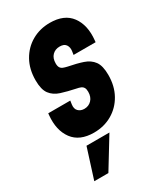

<svg xmlns="http://www.w3.org/2000/svg" viewBox="-195 -643 810 943"><g transform="rotate(-30 210.0 -171.5)"><path d="M170 13Q89 13 51 -38.2Q13 -89.5 21 -172L22 -182H147L144 -162Q140.5 -137.5 153.5 -124.8Q166.5 -112 187 -112Q212 -112 228.5 -129.2Q245 -146.5 245 -175.5Q245 -191 240 -199.2Q235 -207.5 225.5 -211.5Q216 -215.5 202 -218Q156.5 -227.5 122 -238.5Q87.5 -249.5 68.2 -275Q49 -300.5 49 -353Q49 -416 75.5 -463.2Q102 -510.5 147.8 -536.8Q193.5 -563 250.5 -563Q332 -563 369.8 -511.8Q407.5 -460.5 399 -378L398 -368H273L276 -388Q279 -408.5 269.2 -423.2Q259.5 -438 234 -438Q208.5 -438 192.2 -421.5Q176 -405 176 -375.5Q176 -360 181.2 -351.8Q186.5 -343.5 196 -339.8Q205.5 -336 219 -333Q266 -324 300.2 -312.5Q334.5 -301 353.2 -275.5Q372 -250 372 -198Q372 -135 345.5 -87.5Q319 -40 273.2 -13.5Q227.5 13 170 13ZM51 220 105 50H235L131 220Z"/></g></svg>

Font: Mohave Light
Style: Bold Italic
Weight: 700
Italic angle: -8°
Version: Version 2.003